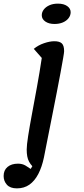

<svg xmlns="http://www.w3.org/2000/svg" viewBox="-45 -827 462 1057"><path d="M48 210Q11 210 -7 190Q-25 170 -25 142Q-25 110 -3.5 92Q18 74 54 74Q78 74 95.5 84.5Q113 95 124 103L133 88Q122 76 115 63Q108 50 105 33.5Q102 17 102 -4Q102 -28 110 -79Q118 -130 131 -199.5Q144 -269 158.5 -348.5Q173 -428 185 -508L141 -558Q165 -578 197 -589Q229 -600 254 -600Q283 -600 295.5 -588Q308 -576 308 -545Q308 -538 302.5 -506Q297 -474 288 -425.5Q279 -377 267.5 -318Q256 -259 243.5 -196Q231 -133 219 -72.5Q207 -12 197 39Q186 92 166 130.5Q146 169 117 189.5Q88 210 48 210ZM255 -695Q224 -695 204.5 -708.5Q185 -722 185 -743Q185 -760 196 -774.5Q207 -789 227 -798Q247 -807 274 -807Q306 -807 325 -793.5Q344 -780 344 -760Q344 -742 332.5 -727Q321 -712 301 -703.5Q281 -695 255 -695Z"/></svg>

Font: Lemonada
Style: Regular
Weight: 400
Designer: Mohamed Gaber (Arabic), Eduardo Tunni (Latin)
Foundry: Kief Type Foundry
Version: Version 4.005